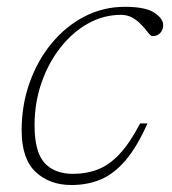

<svg xmlns="http://www.w3.org/2000/svg" viewBox="-20 -520 494 550"><path d="M326.5 -477.5Q277 -477.5 232.5 -452.8Q188 -428 153.5 -384.2Q119 -340.5 99 -283.2Q79 -226 79 -161Q79 -85 107.5 -53.5Q136 -22 189.5 -22Q227.5 -22 260 -34.5Q292.5 -47 322 -78.2Q351.5 -109.5 381.5 -166.5H402.5Q372.5 -99 339.5 -60.5Q306.5 -22 268.8 -6Q231 10 184.5 10Q122 10 82 -27.5Q42 -65 42 -147Q42 -219 64.8 -283Q87.5 -347 128 -396Q168.5 -445 222.2 -472.8Q276 -500.5 337.5 -500.5Q397 -500.5 422.2 -483.5Q447.5 -466.5 447.5 -448.5Q447.5 -434.5 439 -425.5Q430.5 -416.5 417 -416.5Q411.5 -416.5 403.8 -427.2Q396 -438 383 -451Q370.5 -464 356.5 -470.8Q342.5 -477.5 326.5 -477.5Z"/></svg>

Font: Newsreader 9pt ExtraLight
Style: Italic
Weight: 250
Italic angle: -17°
Designer: Hugues Gentile
Foundry: Production Type
Version: Version 1.003